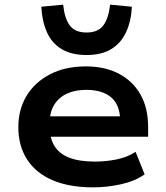

<svg xmlns="http://www.w3.org/2000/svg" viewBox="-20 -797 713 827"><path d="M381 10Q278 10 206 -21Q134 -52 96.5 -110.5Q59 -169 59 -249Q59 -325 94 -383.5Q129 -442 194.5 -476.5Q260 -511 350 -511Q432 -511 492 -479.5Q552 -448 585 -390Q618 -332 618 -250V-208H171V-296H516L498 -276Q497 -345 459 -377.5Q421 -410 351 -410Q304 -410 269 -394Q234 -378 214 -346.5Q194 -315 194 -268V-253Q194 -201 215 -167.5Q236 -134 279 -117.5Q322 -101 389 -101Q437 -101 483 -110.5Q529 -120 564 -143L603 -46Q562 -17 502 -3.5Q442 10 381 10ZM353 -560Q288 -560 245.5 -585.5Q203 -611 182 -658.5Q161 -706 158 -768L252 -777Q258 -718 280.5 -687.5Q303 -657 353 -657Q402 -657 425 -687.5Q448 -718 454 -777L548 -768Q545 -706 523 -658.5Q501 -611 459 -585.5Q417 -560 353 -560Z"/></svg>

Font: Nunito Sans 7pt SemiExpanded
Style: Bold
Weight: 700
Width: 6
Designer: Vernon Adams
Foundry: Vernon Adams
Version: Version 3.101;gftools[0.9.27]